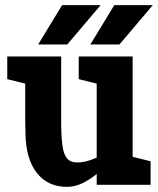

<svg xmlns="http://www.w3.org/2000/svg" viewBox="-20 -720 615 748"><path d="M78.3 -250H218.3Q218.3 -192 222.8 -155.8Q227.3 -119.7 240.8 -103.3Q254.3 -87 281 -87L241 8Q167 8 124.2 -45.5Q81.3 -99 79.3 -198ZM496.7 -140 356.7 -60V-500H496.7ZM218.3 -250H78.3V-500H218.3ZM356.7 -61.7 496.7 -140V0H356.7ZM439.3 -150 450 -146.7Q450 -146.7 439 -131Q428 -115.3 408 -92.3Q388 -69.3 361.5 -46.3Q335 -23.3 304 -7.7Q273 8 240 8L280 -87Q305 -87 332.5 -96.5Q360 -106 384.2 -118.5Q408.3 -131 423.8 -140.5Q439.3 -150 439.3 -150ZM486.7 0 460 -118.3 566.7 -91.7V0ZM88.3 -391.7 8.3 -411.7V-500H88.3ZM366.7 -391.7 286.7 -411.7V-500H366.7ZM372 -700 242 -546.7H128.7L222 -700ZM575.3 -700 445.3 -546.7H332L425.3 -700Z"/></svg>

Font: Epunda Slab Light
Style: Regular
Weight: 300
Designer: Simon Atzbach
Foundry: typofactur
Version: Version 1.102